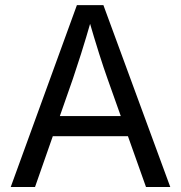

<svg xmlns="http://www.w3.org/2000/svg" viewBox="-20 -748 724 768"><path d="M22.9 0 287.6 -727.5H393.6L661.1 0H564L410.2 -432.6Q395.5 -473.6 376.7 -532.7Q357.9 -591.8 331.1 -684.1H349.6Q322.8 -590.8 303.7 -531Q284.7 -471.2 271.5 -432.6L120.1 0ZM156.7 -203.1V-283.7H527.3V-203.1Z"/></svg>

Font: Inter 17pt
Style: Regular
Weight: 400
Version: Version 4.001;git-66647c0bb